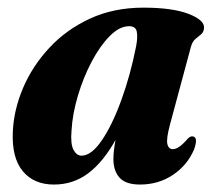

<svg xmlns="http://www.w3.org/2000/svg" viewBox="-20 -473 560 502"><path d="M424.5 -147.5Q414.5 -110.5 417.5 -96.8Q420.5 -83 432 -83Q447.5 -83 470.5 -110Q477.5 -117 482.5 -116.5Q499.5 -116 487.5 -82.5Q470 -41 432.2 -15.8Q394.5 9.5 346 9.5Q309 9.5 292.8 -8.2Q276.5 -26 276.5 -57.5Q276.5 -77 282 -107Q249.5 -49 210.5 -19.8Q171.5 9.5 121 9.5Q68.5 9.5 39.5 -25.5Q10.5 -60.5 13.5 -128.5Q16 -185.5 40.2 -242.8Q64.5 -300 108.8 -347.8Q153 -395.5 215 -424.2Q277 -453 355 -453Q430.5 -453 472.8 -436.8Q515 -420.5 513.5 -400Q512.5 -388.5 505.5 -383Q498.5 -377.5 490.8 -371Q483 -364.5 479 -350ZM167 -131.5Q164 -96.5 172.2 -81.2Q180.5 -66 193 -66Q219 -66 246.2 -106Q273.5 -146 297.2 -211.2Q321 -276.5 336 -352.5Q340.5 -377 337.5 -390.8Q334.5 -404.5 317.5 -404.5Q292.5 -404.5 267 -378.8Q241.5 -353 219.8 -312Q198 -271 183.8 -223.2Q169.5 -175.5 167 -131.5Z"/></svg>

Font: Fraunces 144pt S050
Style: Bold Italic
Weight: 700
Italic angle: -16°
Version: Version 1.000; ttfautohint (v1.8.3)